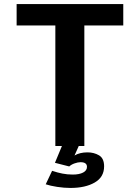

<svg xmlns="http://www.w3.org/2000/svg" viewBox="-20 -720 690 947"><path d="M253 0V-594.5H62V-700H588V-594.5H396V0ZM327.5 207Q296.5 207 262.2 201.8Q228 196.5 205.5 189L237 122.5Q264 131.5 288 136.2Q312 141 339 141Q371 141 390 131Q409 121 409 103Q409 80 377 80Q364.5 80 348 85.8Q331.5 91.5 321.5 101L251 83L285.5 0H368.5L347.5 47Q373.5 31.5 411.5 31.5Q443.5 31.5 468.5 46.2Q493.5 61 493.5 100.5Q493.5 153.5 447.2 180.2Q401 207 327.5 207Z"/></svg>

Font: Trispace SemiBold
Style: Regular
Weight: 600
Designer: Tyler Finck
Foundry: Etcetera Type Company
Version: Version 1.210; ttfautohint (v1.8.3)